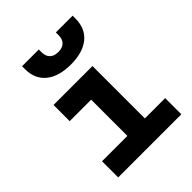

<svg xmlns="http://www.w3.org/2000/svg" viewBox="-219 -904 1025 1025"><g transform="rotate(-45 293.0 -391.5)"><path d="M261.2 0V-517.6H393.1V0ZM69.8 0V-122.1H271V0ZM383.3 0V-122.1H546.4V0ZM99.1 -395.5V-517.6H393.1V-395.5ZM317.4 -604.5Q226.6 -604.5 176.5 -645.5Q126.5 -686.5 126.5 -761.7V-782.7H252.9V-761.7Q252.9 -731.9 269.6 -715.6Q286.3 -699.2 317.5 -699.2Q348.6 -699.2 365.2 -715.5Q381.8 -731.8 381.8 -761.7V-782.7H508.3V-761.7Q508.3 -686.5 458.3 -645.5Q408.2 -604.5 317.4 -604.5Z"/></g></svg>

Font: Cascadia Mono
Style: Regular
Weight: 400
Monospace: yes
Designer: Aaron Bell
Foundry: Saja Typeworks
Version: Version 2102.003